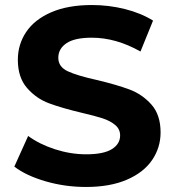

<svg xmlns="http://www.w3.org/2000/svg" viewBox="-20 -732 693 764"><path d="M37 -69 92 -191Q137 -158 199 -138Q261 -118 323 -118Q392 -118 425 -138.5Q458 -159 458 -193Q458 -218 438.5 -234.5Q419 -251 388.5 -261Q358 -271 306 -283Q226 -302 175 -321Q124 -340 87.5 -382Q51 -424 51 -494Q51 -555 84 -604.5Q117 -654 183.5 -683Q250 -712 346 -712Q413 -712 477 -696Q541 -680 589 -650L539 -527Q442 -582 345 -582Q277 -582 244.5 -560Q212 -538 212 -502Q212 -466 249.5 -448.5Q287 -431 364 -414Q444 -395 495 -376Q546 -357 582.5 -316Q619 -275 619 -205Q619 -145 585.5 -95.5Q552 -46 485 -17Q418 12 322 12Q239 12 161.5 -10.5Q84 -33 37 -69Z"/></svg>

Font: Montserrat Alternates
Style: Bold
Weight: 700
Designer: Julieta Ulanovsky
Foundry: Julieta Ulanovsky
Version: Version 7.200